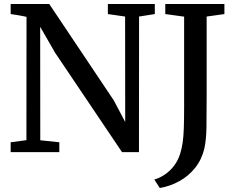

<svg xmlns="http://www.w3.org/2000/svg" viewBox="-20 -763 1182 963"><path d="M33.5 0V-49.5L112.5 -60L113 -678.5Q100.5 -681.5 87 -683.8Q73.5 -686 60.2 -688.5Q47 -691 33.5 -692.5V-743H227L551 -259L608 -151L607.5 -680L521 -692.5V-743H756.5V-692.5L677.5 -680L677 0H592L257 -497.5L181.5 -628.5L182 -59.5L277.5 -49.5V0ZM754 137.5Q781.5 129.5 807 112.2Q832.5 95 852.5 69Q872.5 43 883.5 8.5Q891.5 -17 896 -46.8Q900.5 -76.5 902 -120.2Q903.5 -164 903.5 -231V-679.5L809 -692.5V-743H1105.5V-692.5L1016.5 -680V-274Q1016.5 -188 1015.5 -124.5Q1014.5 -61 1005 -18.5Q992 37 959.2 78.2Q926.5 119.5 880.2 145.2Q834 171 781.5 180Z"/></svg>

Font: Merriweather 24pt Medium
Style: Regular
Weight: 500
Designer: Eben Sorkin
Foundry: Eben Sorkin
Version: Version 2.100